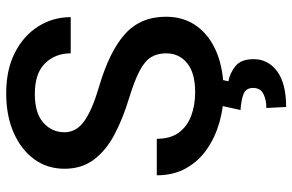

<svg xmlns="http://www.w3.org/2000/svg" viewBox="-188 -574 980 645"><g transform="rotate(-90 302.5 -251.0)"><path d="M446.3 -183.1Q446.3 -212.4 433.8 -233.4Q421.4 -254.4 388.4 -272Q355.5 -289.6 293.5 -308.6Q226.1 -329.1 173.1 -357.2Q120.1 -385.3 89.4 -426Q58.6 -466.8 58.6 -524.9Q58.6 -582.5 90.6 -626.5Q122.6 -670.4 179.7 -695.6Q236.8 -720.7 312 -720.7Q391.6 -720.7 448.7 -691.4Q505.9 -662.1 536.9 -612.8Q567.9 -563.5 567.9 -503.9H446.3Q446.3 -556.2 412.6 -590.3Q378.9 -624.5 310.5 -624.5Q245.1 -624.5 213.1 -595.7Q181.2 -566.9 181.2 -524.9Q181.2 -484.9 218.8 -458.3Q256.3 -431.6 334.5 -408.7Q452.6 -374 511 -321.8Q569.3 -269.5 569.3 -184.1Q569.3 -124 537.8 -80.6Q506.3 -37.1 449.5 -13.7Q392.6 9.8 315.9 9.8Q264.6 9.8 215.1 -4.2Q165.5 -18.1 125 -45.9Q84.5 -73.7 60.5 -116Q36.6 -158.2 36.6 -214.8H159.2Q159.2 -168.9 180.2 -140.6Q201.2 -112.3 236.8 -99.1Q272.5 -85.9 315.9 -85.9Q380.4 -85.9 413.3 -112.8Q446.3 -139.6 446.3 -183.1ZM271 -1.5H358.4L352.5 25.9Q380.4 30.8 403.6 49.6Q426.8 68.4 426.8 110.4Q426.8 159.2 386 189.5Q345.2 219.7 266.1 219.7L262.7 153.3Q291 153.3 310.5 143.1Q330.1 132.8 330.1 108.9Q330.1 86.4 312.5 77.9Q294.9 69.3 255.9 66.4Z"/></g></svg>

Font: Vazirmatn RD FD Medium
Style: Regular
Weight: 500
Designer: Saber Rastikerdar
Foundry: Saber Rastikerdar
Version: Version 33.003